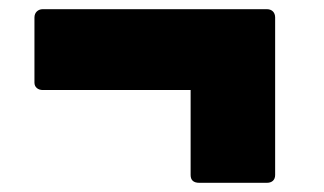

<svg xmlns="http://www.w3.org/2000/svg" viewBox="-20 -455 705 418"><path d="M414 -57H561C572 -57 579 -63 579 -74V-417C579 -428 572 -435 561 -435H73C63 -435 55 -428 55 -417V-275C55 -265 63 -259 73 -259H395V-74C395 -63 401 -57 414 -57Z"/></svg>

Font: LINE Seed JP App_OTF ExtraBold
Style: Regular
Weight: 800
Designer: LINE & Fontrix & Fontworks
Version: Version 1.013